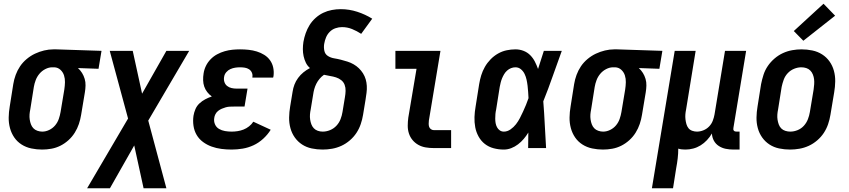

<svg xmlns="http://www.w3.org/2000/svg" viewBox="-20 -792 4540 1027"><path d="M205 8Q176 8 147.5 2Q119 -4 95.5 -19Q72 -34 56.5 -56.5Q41 -79 33.5 -106.5Q26 -134 26.5 -163.5Q27 -193 32 -222L51 -342Q55 -367 64 -391.5Q73 -416 87.5 -437.5Q102 -459 123 -476.5Q144 -494 167.5 -505Q191 -516 216 -522Q241 -528 266 -528Q270 -528 273.5 -528Q277 -528 281 -528L523 -520L507 -424L397 -428Q410 -416 419 -401.5Q428 -387 433 -370Q438 -353 437.5 -334.5Q437 -316 434 -298L414 -178Q410 -153 402 -129Q394 -105 380 -82.5Q366 -60 346 -42Q326 -24 303 -12.5Q280 -1 255 3.5Q230 8 205 8ZM206 -88Q225 -88 243.5 -97Q262 -106 275 -121.5Q288 -137 294.5 -156Q301 -175 304 -193L324 -313Q327 -333 327.5 -352Q328 -371 322.5 -388.5Q317 -406 303.5 -418.5Q290 -431 271 -432H265Q264 -432 262.5 -432Q261 -432 259 -432Q241 -432 222.5 -422.5Q204 -413 191 -397.5Q178 -382 171 -363.5Q164 -345 161 -327L142 -207Q139 -193 138 -179.5Q137 -166 139 -152.5Q141 -139 145.5 -127Q150 -115 158.5 -106Q167 -97 180 -92.5Q193 -88 206 -88Z M446 215 665 -158 567 -520H690L740 -291L870 -520H992L773 -147L870 215H748L698 -14L568 215Z M1219 8Q1191 8 1164 4.5Q1137 1 1112 -8Q1087 -17 1066 -32.5Q1045 -48 1032 -70Q1019 -92 1015 -119Q1011 -146 1015 -173Q1018 -191 1025.5 -208.5Q1033 -226 1047 -239Q1061 -252 1078 -261Q1095 -270 1113 -276Q1099 -286 1088.5 -299.5Q1078 -313 1072.5 -329Q1067 -345 1066.5 -363Q1066 -381 1069 -399Q1072 -420 1081.5 -439.5Q1091 -459 1106.5 -475Q1122 -491 1141.5 -501.5Q1161 -512 1182 -518Q1203 -524 1223.5 -526Q1244 -528 1264 -528Q1288 -528 1310.5 -525.5Q1333 -523 1354 -516.5Q1375 -510 1393.5 -498.5Q1412 -487 1424.5 -469.5Q1437 -452 1441.5 -430Q1446 -408 1443 -385Q1442 -383 1442 -381Q1442 -379 1441 -377H1330Q1330 -378 1330 -378.5Q1330 -379 1330 -380Q1332 -393 1327 -404Q1322 -415 1312 -421.5Q1302 -428 1289.5 -430Q1277 -432 1264 -432Q1251 -432 1238 -430Q1225 -428 1212.5 -422.5Q1200 -417 1190.5 -406Q1181 -395 1179 -382Q1176 -368 1180 -354.5Q1184 -341 1194.5 -332.5Q1205 -324 1218.5 -321Q1232 -318 1246 -318H1304L1288 -222H1231Q1220 -222 1209 -221.5Q1198 -221 1187.5 -218Q1177 -215 1166.5 -210.5Q1156 -206 1147 -199Q1138 -192 1132.5 -181.5Q1127 -171 1126 -161Q1123 -143 1130 -127Q1137 -111 1151.5 -102.5Q1166 -94 1183.5 -91Q1201 -88 1219 -88Q1235 -88 1251 -90.5Q1267 -93 1282.5 -99Q1298 -105 1312 -116Q1326 -127 1335 -141L1428 -98Q1412 -72 1388 -50Q1364 -28 1336 -15Q1308 -2 1278 3Q1248 8 1219 8Z M1706 8Q1676 8 1647.5 2Q1619 -4 1596 -19Q1573 -34 1557 -56.5Q1541 -79 1533.5 -106.5Q1526 -134 1526.5 -163.5Q1527 -193 1532 -222L1545 -301Q1548 -321 1555 -339.5Q1562 -358 1574.5 -375Q1587 -392 1603 -405Q1619 -418 1638 -428Q1624 -440 1616 -456.5Q1608 -473 1604 -491.5Q1600 -510 1600 -529Q1600 -548 1603 -568Q1607 -591 1615 -614Q1623 -637 1636 -658Q1649 -679 1668 -696Q1687 -713 1709 -723.5Q1731 -734 1755 -738.5Q1779 -743 1802 -743Q1848 -743 1891 -729Q1934 -715 1971 -692L1912 -611Q1889 -626 1863.5 -636.5Q1838 -647 1809 -647Q1792 -647 1774.5 -641Q1757 -635 1744 -622Q1731 -609 1724 -592Q1717 -575 1714 -557Q1711 -538 1715 -520Q1719 -502 1734 -492.5Q1749 -483 1767.5 -480Q1786 -477 1803.5 -472.5Q1821 -468 1838.5 -462.5Q1856 -457 1871.5 -448Q1887 -439 1899.5 -427Q1912 -415 1921.5 -400Q1931 -385 1936 -368Q1941 -351 1942 -332.5Q1943 -314 1940.5 -295Q1938 -276 1935 -257L1922 -178Q1918 -153 1909.5 -128Q1901 -103 1886.5 -81Q1872 -59 1851 -41Q1830 -23 1806 -12Q1782 -1 1756.5 3.5Q1731 8 1706 8ZM1706 -88Q1726 -88 1745.5 -96Q1765 -104 1779.5 -119.5Q1794 -135 1801.5 -154.5Q1809 -174 1812 -193L1825 -272Q1828 -289 1828.5 -306Q1829 -323 1823.5 -338Q1818 -353 1805.5 -363Q1793 -373 1777.5 -378Q1762 -383 1745.5 -385.5Q1729 -388 1713 -392Q1700 -383 1689.5 -370.5Q1679 -358 1672 -344Q1665 -330 1661 -315.5Q1657 -301 1655 -286L1642 -207Q1639 -193 1638 -179.5Q1637 -166 1639 -152.5Q1641 -139 1645.5 -127Q1650 -115 1658.5 -106Q1667 -97 1679.5 -92.5Q1692 -88 1706 -88Z M2300 0Q2278 0 2257 -3.5Q2236 -7 2218 -17Q2200 -27 2187 -42.5Q2174 -58 2167.5 -77.5Q2161 -97 2161 -119Q2161 -141 2164 -163L2208 -424H2095V-520H2336L2274 -147Q2273 -138 2273 -129.5Q2273 -121 2275.5 -113.5Q2278 -106 2285 -101Q2292 -96 2300 -96H2393V0Z M2675 8Q2647 8 2620.5 1Q2594 -6 2573.5 -22Q2553 -38 2540 -61.5Q2527 -85 2522 -111.5Q2517 -138 2518 -166Q2519 -194 2524 -222L2543 -342Q2547 -366 2554 -389Q2561 -412 2573.5 -434Q2586 -456 2604 -474.5Q2622 -493 2644 -505.5Q2666 -518 2690 -523Q2714 -528 2737 -528Q2760 -528 2780.5 -520Q2801 -512 2816 -497Q2831 -482 2841 -462.5Q2851 -443 2858 -423Q2866 -447 2873.5 -471.5Q2881 -496 2889 -520H2985Q2960 -452 2936.5 -384.5Q2913 -317 2886 -250Q2891 -188 2894 -125Q2897 -62 2901 0H2805Q2805 -21 2805.5 -41.5Q2806 -62 2806 -83Q2795 -65 2781.5 -49Q2768 -33 2751 -20Q2734 -7 2714.5 0.5Q2695 8 2675 8ZM2675 -88Q2694 -88 2711 -100Q2728 -112 2740 -127.5Q2752 -143 2761 -160.5Q2770 -178 2778 -195.5Q2786 -213 2793.5 -231Q2801 -249 2807 -267Q2806 -284 2805 -300.5Q2804 -317 2802 -333.5Q2800 -350 2796.5 -366Q2793 -382 2786 -396.5Q2779 -411 2766.5 -421.5Q2754 -432 2737 -432Q2725 -432 2713.5 -427.5Q2702 -423 2692.5 -414.5Q2683 -406 2676.5 -395Q2670 -384 2665.5 -373Q2661 -362 2658 -350Q2655 -338 2653 -327L2634 -207Q2631 -194 2630 -182Q2629 -170 2629 -157.5Q2629 -145 2631 -133.5Q2633 -122 2638.5 -111.5Q2644 -101 2653.5 -94.5Q2663 -88 2675 -88Z M3205 8Q3176 8 3147.5 2Q3119 -4 3095.5 -19Q3072 -34 3056.5 -56.5Q3041 -79 3033.5 -106.5Q3026 -134 3026.5 -163.5Q3027 -193 3032 -222L3051 -342Q3055 -367 3064 -391.5Q3073 -416 3087.5 -437.5Q3102 -459 3123 -476.5Q3144 -494 3167.5 -505Q3191 -516 3216 -522Q3241 -528 3266 -528Q3270 -528 3273.5 -528Q3277 -528 3281 -528L3523 -520L3507 -424L3397 -428Q3410 -416 3419 -401.5Q3428 -387 3433 -370Q3438 -353 3437.5 -334.5Q3437 -316 3434 -298L3414 -178Q3410 -153 3402 -129Q3394 -105 3380 -82.5Q3366 -60 3346 -42Q3326 -24 3303 -12.5Q3280 -1 3255 3.5Q3230 8 3205 8ZM3206 -88Q3225 -88 3243.5 -97Q3262 -106 3275 -121.5Q3288 -137 3294.5 -156Q3301 -175 3304 -193L3324 -313Q3327 -333 3327.5 -352Q3328 -371 3322.5 -388.5Q3317 -406 3303.5 -418.5Q3290 -431 3271 -432H3265Q3264 -432 3262.5 -432Q3261 -432 3259 -432Q3241 -432 3222.5 -422.5Q3204 -413 3191 -397.5Q3178 -382 3171 -363.5Q3164 -345 3161 -327L3142 -207Q3139 -193 3138 -179.5Q3137 -166 3139 -152.5Q3141 -139 3145.5 -127Q3150 -115 3158.5 -106Q3167 -97 3180 -92.5Q3193 -88 3206 -88Z M3467 215 3589 -520H3701L3650 -207Q3647 -193 3646 -180Q3645 -167 3646.5 -154Q3648 -141 3651.5 -128.5Q3655 -116 3662.5 -106.5Q3670 -97 3682.5 -92.5Q3695 -88 3708 -88Q3725 -88 3742.5 -95Q3760 -102 3773 -115.5Q3786 -129 3792.5 -146Q3799 -163 3802 -180L3858 -520H3971L3903 -108Q3902 -104 3902.5 -100Q3903 -96 3905.5 -93Q3908 -90 3912 -89Q3916 -88 3920 -88H3936V8H3904Q3882 8 3862 4Q3842 0 3825 -11Q3808 -22 3798.5 -39.5Q3789 -57 3788 -78Q3777 -59 3761.5 -42.5Q3746 -26 3727.5 -14.5Q3709 -3 3688 2.5Q3667 8 3647 8Q3637 8 3627 7Q3617 6 3608 3Q3608 29 3605 55Q3602 81 3597 107L3580 215Z M4206 8Q4176 8 4147.5 2Q4119 -4 4096 -19Q4073 -34 4057 -56.5Q4041 -79 4033.5 -106.5Q4026 -134 4026.5 -163.5Q4027 -193 4032 -222L4051 -342Q4056 -367 4064 -392Q4072 -417 4087 -439Q4102 -461 4123 -479Q4144 -497 4168 -508Q4192 -519 4217.5 -523.5Q4243 -528 4267 -528Q4297 -528 4325.5 -522Q4354 -516 4377.5 -501Q4401 -486 4417 -463.5Q4433 -441 4440.5 -413.5Q4448 -386 4447.5 -356.5Q4447 -327 4442 -298L4422 -178Q4418 -153 4409.5 -128Q4401 -103 4386.5 -81Q4372 -59 4351 -41Q4330 -23 4306 -12Q4282 -1 4256.5 3.5Q4231 8 4206 8ZM4207 -88Q4227 -88 4246.5 -96Q4266 -104 4280 -119.5Q4294 -135 4301.5 -154.5Q4309 -174 4312 -193L4332 -313Q4334 -327 4335 -341Q4336 -355 4334.5 -368Q4333 -381 4328 -393.5Q4323 -406 4314 -415Q4305 -424 4292.5 -428Q4280 -432 4266 -432Q4247 -432 4227.5 -424Q4208 -416 4193.5 -400.5Q4179 -385 4172 -365.5Q4165 -346 4161 -327L4142 -207Q4139 -193 4138 -179Q4137 -165 4139 -152Q4141 -139 4145.5 -126.5Q4150 -114 4159 -105Q4168 -96 4181 -92Q4194 -88 4207 -88ZM4277 -574 4226 -626 4385 -772 4447 -708Z"/></svg>

Font: Iosevka SS04
Style: Bold Italic
Weight: 700
Italic angle: -9°
Monospace: yes
Designer: Belleve Invis
Foundry: Belleve Invis
Version: Version 19.0.0; ttfautohint (v1.8.4)